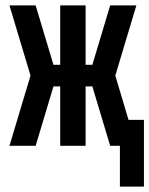

<svg xmlns="http://www.w3.org/2000/svg" viewBox="-20 -540 553 711"><path d="M424 151V0H388L322 -220H297V0H203V-220H178L112 0H15L93 -260L15 -520H112L178 -300H203V-520H297V-300H322L388 -520H485L407 -260L456 -96H513V151Z"/></svg>

Font: Iosevka Term
Style: Bold
Weight: 700
Monospace: yes
Designer: Belleve Invis
Foundry: Belleve Invis
Version: Version 30.0.1